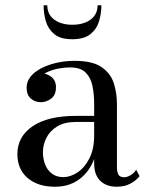

<svg xmlns="http://www.w3.org/2000/svg" viewBox="-20 -699 563 729"><path d="M422.5 10Q399 10 379.8 1Q360.5 -8 349 -27.5Q337.5 -47 337.5 -78.5V-304.5Q337.5 -340.5 331.2 -372Q325 -403.5 305.5 -423.2Q286 -443 246 -443Q225.5 -443 202.5 -438.8Q179.5 -434.5 159.5 -425.2Q139.5 -416 126.8 -401.2Q114 -386.5 114 -366H82Q82 -391.5 98.8 -406.2Q115.5 -421 135.5 -421Q157 -421 174.8 -407.2Q192.5 -393.5 192.5 -368Q192.5 -338 174.2 -324.5Q156 -311 135.5 -311Q112.5 -311 96.8 -325Q81 -339 81 -366Q81 -389.5 96.2 -408.2Q111.5 -427 137.5 -440.2Q163.5 -453.5 196 -460.8Q228.5 -468 262.5 -468Q331.5 -468 366 -444Q400.5 -420 412.2 -382.5Q424 -345 424 -304.5V-63.5Q424 -47.5 429.2 -36.8Q434.5 -26 452 -26Q463 -26 476.5 -34.2Q490 -42.5 497 -54.5L510 -30Q496.5 -13.5 475 -1.8Q453.5 10 422.5 10ZM188.5 10Q123.5 10 84.8 -23.2Q46 -56.5 46 -113.5Q46 -180.5 104 -219.8Q162 -259 268.5 -259H384V-236H268.5Q224.5 -236 196.8 -218.8Q169 -201.5 156 -175.2Q143 -149 143 -121.5Q143 -96.5 151.2 -74.8Q159.5 -53 177 -39.8Q194.5 -26.5 220.5 -26.5Q247.5 -26.5 274.5 -44.5Q301.5 -62.5 319.5 -97.8Q337.5 -133 337.5 -184H352.5Q352.5 -127 332.5 -83.2Q312.5 -39.5 276 -14.8Q239.5 10 188.5 10ZM254.5 -550Q209.5 -550 186 -569.5Q162.5 -589 154 -618.8Q145.5 -648.5 145.5 -679H159.5Q159.5 -654.5 172.2 -638Q185 -621.5 206.5 -613.2Q228 -605 254.5 -605Q281.5 -605 303.2 -613.2Q325 -621.5 337.8 -638Q350.5 -654.5 350.5 -679H365Q365 -648.5 356.2 -618.8Q347.5 -589 323.5 -569.5Q299.5 -550 254.5 -550Z"/></svg>

Font: Bodoni Moda 9pt
Style: Regular
Weight: 400
Designer: Owen Earl
Foundry: indestructible type
Version: Version 2.005